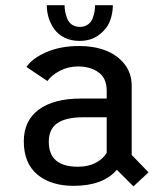

<svg xmlns="http://www.w3.org/2000/svg" viewBox="-20 -684 610 718"><path d="M402 -664.5Q402 -631.5 389.8 -602.2Q377.5 -573 348.2 -552Q319 -531 277.5 -531Q246 -531 221.8 -543Q197.5 -555 183.2 -574.8Q169 -594.5 162 -617.2Q155 -640 155 -664.5H221.5Q221.5 -653.5 223.5 -642Q225.5 -630.5 230.8 -616Q236 -601.5 248.2 -592.5Q260.5 -583.5 278.5 -583.5Q296.5 -583.5 309 -592.5Q321.5 -601.5 326.8 -616.2Q332 -631 333.8 -642.2Q335.5 -653.5 335.5 -664.5ZM479 13 417 -49Q365 11 255.5 11Q170 11 119.5 -31.5Q69 -74 69 -155Q69 -233 125 -274.2Q181 -315.5 283.5 -315.5H379V-346Q379 -391 348.8 -413.2Q318.5 -435.5 271 -435.5Q235 -435.5 203.5 -419Q172 -402.5 157.5 -381L79 -433.5Q100.5 -466 153.5 -489Q206.5 -512 276.5 -512Q330.5 -512 374.2 -495.5Q418 -479 445.2 -444.8Q472.5 -410.5 472.5 -363V-104.5L535.5 -39.5ZM271.5 -60.5Q309.5 -60.5 337.2 -74.8Q365 -89 379 -112.5V-245.5H292Q227.5 -245.5 195 -223.8Q162.5 -202 162.5 -153.5Q162.5 -60.5 271.5 -60.5Z"/></svg>

Font: League Mono Narrow
Style: Regular
Weight: 400
Width: 3
Designer: Tyler Finck
Foundry: The League of Moveable Type / Tyler Finck
Version: Version 2.210